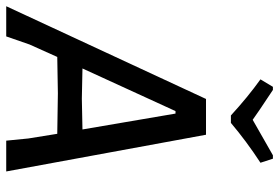

<svg xmlns="http://www.w3.org/2000/svg" viewBox="-176 -737 897 617"><g transform="rotate(90 272.5 -428.5)"><path d="M474 -857 487 -817Q418 -772 359 -722H335Q275 -777 219 -817L243 -857H253Q330 -806 349 -792Q361 -799 463 -857ZM397 -642 515 0H416L409 -71L394 -164L264 -166L147 -164L107 -75L81 0H-16L282 -642ZM321 -544 184 -245 281 -243 380 -245 329 -544Z"/></g></svg>

Font: Alegreya Sans Medium
Style: Italic
Weight: 500
Italic angle: -7°
Designer: Juan Pablo del Peral
Foundry: Huerta Tipografica
Version: Version 2.007